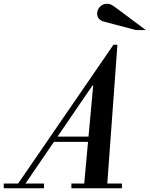

<svg xmlns="http://www.w3.org/2000/svg" viewBox="-111 -1002 796 1022"><path d="M-18 -20 493 -764 384 -551 21 -20ZM-91 0V-25H123V0ZM269 0V-25H538V0ZM165 -247V-275H434V-247ZM336 -10 385 -547H381L493 -764H514L459 -10ZM612 -842 446 -886Q426 -891 416 -902Q406 -913 406 -929Q406 -950 421 -966Q436 -982 460 -982Q473 -982 485.5 -974.5Q498 -967 526 -946L665 -842Z"/></svg>

Font: Libre Bodoni
Style: Italic
Weight: 400
Italic angle: -13°
Designer: Pablo Impallari, Rodrigo Fuenzalida
Foundry: Impallari Type
Version: Version 2.005;gftools[0.9.23]